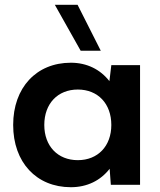

<svg xmlns="http://www.w3.org/2000/svg" viewBox="-20 -772 670 802"><path d="M443 0H565V-500H445L437 -433C399 -482 343 -510 276 -510C132 -510 35 -406 35 -250C35 -94 132 10 276 10C344 10 400 -18 438 -67ZM305 -103C221 -103 165 -162 165 -250C165 -339 221 -398 305 -398C389 -398 445 -339 445 -250C445 -162 389 -103 305 -103ZM317 -560H401L304 -752H209Z"/></svg>

Font: Gully SemiBold
Style: Regular
Weight: 600
Designer: jaikishan Patel
Foundry: MagicType
Version: Version 1.000;Glyphs 3.2 (3242)